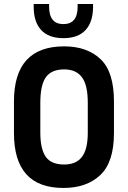

<svg xmlns="http://www.w3.org/2000/svg" viewBox="-20 -932 640 960"><path d="M49.8 -266.6V-424.8Q49.8 -700.2 300.8 -700.2Q416 -700.2 483.4 -635.7Q549.8 -572.3 549.8 -424.8V-266.6Q549.8 -121.1 481.4 -56.6Q413.1 7.8 296.9 7.8Q49.8 7.8 49.8 -266.6ZM389.6 -147.5Q418.9 -185.5 418.9 -268.6V-418Q418.9 -506.8 389.6 -545.9Q360.4 -585 300.8 -585Q238.3 -585 210 -546.9Q181.6 -507.8 181.6 -418V-268.6Q181.6 -185.5 210 -146.5Q237.3 -109.4 300.8 -109.4Q360.4 -109.4 389.6 -147.5ZM296.9 -741.2Q223.6 -741.2 186 -781.7Q148.4 -822.3 148.4 -898.4V-912.1H225.6V-898.4Q225.6 -811.5 296.9 -811.5Q368.2 -811.5 368.2 -898.4V-912.1H445.3V-898.4Q445.3 -822.3 407.7 -781.7Q370.1 -741.2 296.9 -741.2Z"/></svg>

Font: DINish
Style: Bold
Weight: 700
Designer: Bert Driehuis
Foundry: Playbeing
Version: Version 3.008; git-95204e4c-release